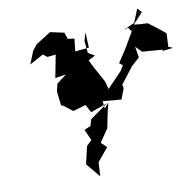

<svg xmlns="http://www.w3.org/2000/svg" viewBox="-105 -1051 1286 1257"><g transform="rotate(-10 537.5 -422.0)"><path d="M801 -825 803 -836 828 -801 765 -694 710 -610 732 -593 711 -558 613 -456 599 -508 542 -612 517 -663 563 -687 520 -712 512 -793 528 -848 533 -745 441 -736 450 -820 407 -825 392 -869 300 -889 200 -826 170 -787 136 -703 228 -753 255 -732 311 -738 282 -587 354 -598 289 -548 277 -499 288 -403 299 -401 361 -354 446 -379 474 -326 585 -365 466 -280 454 -238 411 -219 444 -147 409 -112 382 4 460 98 465 5 538 -83 508 -111 501 -118 560 -204 577 -289 595 -369 566 -333 561 -384 684 -373 711 -444 706 -468 812 -605 785 -572 844 -625 832 -698 872 -658 1007 -648 1005 -639 1075 -648 1046 -660 1050 -749 1004 -787 940 -835 888 -838 849 -842 915 -914 889 -942 853 -853 778 -819Z"/></g></svg>

Font: Hussar Lance
Style: Italic
Weight: 700
Foundry: Cannot Into Space Fonts, PlusOne Fonts
Version: Version 2.27